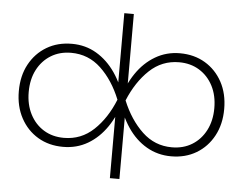

<svg xmlns="http://www.w3.org/2000/svg" viewBox="-60 -845 1376 1084"><g transform="rotate(5 628.0 -302.5)"><path d="M601 165V-202L610 -262V-305L601 -367V-770H655V-365L646 -305V-264L655 -202V165ZM619 -280Q643 -367 687.5 -432.5Q732 -498 795 -535Q858 -572 934 -572Q1015 -572 1077 -535Q1139 -498 1174.5 -432.5Q1210 -367 1210 -280Q1210 -194 1174.5 -128Q1139 -62 1077 -25Q1015 12 934 12Q858 12 795 -24.5Q732 -61 687.5 -127Q643 -193 619 -280ZM1154 -280Q1154 -352 1126 -406Q1098 -460 1048.5 -490.5Q999 -521 934 -521Q837 -521 766 -454Q695 -387 651 -280Q695 -173 766 -106Q837 -39 934 -39Q999 -39 1048.5 -69.5Q1098 -100 1126 -154.5Q1154 -209 1154 -280ZM637 -280Q614 -193 569 -127Q524 -61 461.5 -24.5Q399 12 322 12Q241 12 179 -25Q117 -62 81.5 -128Q46 -194 46 -280Q46 -367 81.5 -432.5Q117 -498 179 -535Q241 -572 322 -572Q399 -572 461.5 -535Q524 -498 569 -432.5Q614 -367 637 -280ZM102 -280Q102 -209 130 -154.5Q158 -100 207.5 -69.5Q257 -39 322 -39Q420 -39 491 -106Q562 -173 605 -280Q562 -387 491 -454Q420 -521 322 -521Q257 -521 207.5 -490.5Q158 -460 130 -406Q102 -352 102 -280Z"/></g></svg>

Font: Unbounded ExtraLight
Style: Regular
Weight: 250
Designer: Luke Prowse, Jean-Baptiste Morizot, Fátima Lázaro, Florian Runge
Foundry: NaN
Version: Version 1.701;gftools[0.9.28.dev5+ged2979d]